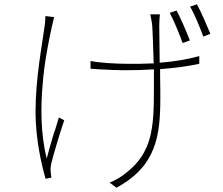

<svg xmlns="http://www.w3.org/2000/svg" viewBox="-20 -824 1040 897"><path d="M963 -666C945 -708 919 -770 900 -804L868 -793C889 -758 913 -698 930 -653L963 -666ZM867 -635C851 -677 823 -741 805 -775L773 -764C792 -728 818 -666 833 -623L867 -635ZM728 -501C793 -506 856 -514 911 -526V-562C854 -546 792 -536 726 -531C725 -597 724 -684 724 -706C724 -728 726 -746 727 -757H682C685 -742 689 -726 691 -705C693 -685 696 -594 698 -528C677 -527 656 -527 635 -526H626C613 -526 600 -526 587 -526H573C517 -526 441 -531 403 -539V-503C423 -501 457 -499 492 -498L503 -497H514C534 -496 554 -496 571 -496C614 -496 655 -497 699 -500V-470C699 -452 699 -436 699 -420V-402C699 -228 691 -111 570 -17C549 1 517 20 492 29L524 53C713 -49 729 -194 729 -369V-380C729 -383 729 -387 729 -390V-401C729 -423 728 -447 728 -471V-501ZM220 6C220 -1 217 -12 217 -21C215 -33 217 -49 220 -62C230 -104 262 -209 280 -262L255 -275C249 -256 243 -236 237 -216L233 -206L230 -196C218 -156 207 -116 198 -83C170 -199 169 -321 180 -438L181 -448C182 -456 182 -465 183 -473L185 -483C185 -485 185 -486 185 -488L186 -498C195 -567 208 -633 221 -694C225 -711 230 -732 233 -744L192 -749C192 -738 191 -717 188 -699C177 -614 146 -461 146 -300C146 -173 175 -51 193 11L220 6Z"/></svg>

Font: Glow Sans SC Normal ExtraLight
Style: Regular
Weight: 200
Designer: Ryoko NISHIZUKA (kana, bopomofo & ideographs); Paul D. Hunt (Latin, Greek & Cyrillic); Sandoll Communications, Soo-young
Version: Version 0.93